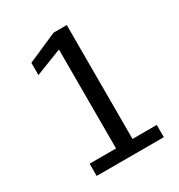

<svg xmlns="http://www.w3.org/2000/svg" viewBox="-173 -845 895 961"><g transform="rotate(-30 275.0 -364.5)"><path d="M494.1 0H106V-70.8H258.8V-642.6L106 -583V-653.8L277.8 -729H354V-70.8H494.1Z"/></g></svg>

Font: Aurulent Sans
Style: Regular
Weight: 400
Version: Version 2007.05.04